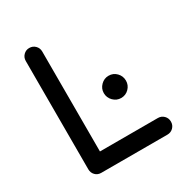

<svg xmlns="http://www.w3.org/2000/svg" viewBox="-181 -910 979 1040"><g transform="rotate(-30 308.5 -390.5)"><path d="M151 0Q129 0 114.5 -15Q100 -30 100 -52V-729Q100 -751 115 -766Q130 -781 151 -781Q173 -781 188 -766Q203 -751 203 -729V-104H565Q587 -104 602 -89Q617 -74 617 -52Q617 -30 602 -15Q587 0 565 0ZM448 -297Q420 -297 399.5 -317.5Q379 -338 379 -367Q379 -395 399.5 -415.5Q420 -436 448 -436Q477 -436 497 -415.5Q517 -395 517 -366Q517 -338 497 -317.5Q477 -297 448 -297Z"/></g></svg>

Font: Comfortaa
Style: Bold
Weight: 700
Designer: Johan Aakerlund
Foundry: Johan Aakerlund
Version: Version 3.104; ttfautohint (v1.8.1.43-b0c9)